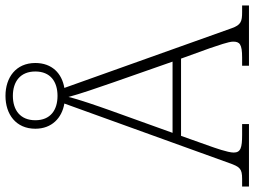

<svg xmlns="http://www.w3.org/2000/svg" viewBox="-137 -795 929 701"><g transform="rotate(-90 327.5 -444.5)"><path d="M-3 0H225V-25H186C139 -25 121 -30 121 -56C121 -77 139 -127 145 -144L182 -248H464L502 -143C512 -113 526 -74 526 -58C526 -34 517 -25 468 -25H438V0H658V-25H634C600 -25 587 -29 575 -63L357 -674C410 -683 448 -719 448 -780C448 -851 395 -889 328 -889C261 -889 208 -851 208 -780C208 -720 247 -683 300 -674L83 -73C69 -33 62 -25 25 -25H-3ZM328 -699C276 -699 239 -725 239 -780C239 -835 276 -862 328 -862C380 -862 417 -835 417 -780C417 -725 380 -699 328 -699ZM193 -279 275 -507C292 -555 316 -624 324 -659C335 -617 358 -551 377 -496L453 -279Z"/></g></svg>

Font: Noto Serif Sinhala ExtraLight
Style: Regular
Weight: 200
Designer: Jelle Bosma - Monotype Design Team
Foundry: Monotype Imaging Inc.
Version: Version 2.007